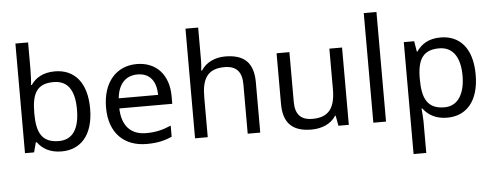

<svg xmlns="http://www.w3.org/2000/svg" viewBox="-59 -923 3406 1326"><g transform="rotate(-5 1644.0 -260.0)"><path d="M173 -575V-760H85V0H148L166 -68H173C203 -25 255 10 339 10C471 10 560 -84 560 -268C560 -452 472 -545 339 -545C255 -545 203 -510 173 -465H168C170 -487 173 -530 173 -575ZM324 -472C422 -472 469 -404 469 -269C469 -136 422 -63 326 -63C208 -63 173 -135 173 -267V-271C173 -408 210 -472 324 -472Z M907 -546C765 -546 670 -440 670 -264C670 -85 775 10 928 10C1001 10 1049 -1 1104 -25V-102C1048 -78 1000 -65 932 -65C825 -65 764 -130 761 -251H1128V-304C1128 -450 1044 -546 907 -546ZM906 -474C995 -474 1035 -412 1036 -321H763C772 -417 822 -474 906 -474Z M1352 -537V-760H1264V0H1352V-277C1352 -402 1389 -472 1509 -472C1591 -472 1629 -429 1629 -343V0H1716V-349C1716 -486 1650 -545 1520 -545C1451 -545 1387 -517 1353 -462H1347C1350 -483 1352 -511 1352 -537Z M2330 -536H2242V-257C2242 -132 2203 -63 2084 -63C2003 -63 1965 -105 1965 -191V-536H1876V-185C1876 -49 1942 10 2071 10C2140 10 2206 -15 2241 -71H2245L2258 0H2330Z M2588 0V-760H2500V0Z M3013 -546C2926 -546 2878 -509 2846 -463H2842L2830 -536H2758V240H2846V20C2846 -5 2842 -45 2840 -68H2846C2877 -26 2929 10 3012 10C3145 10 3233 -86 3233 -269C3233 -454 3145 -546 3013 -546ZM2997 -472C3096 -472 3142 -392 3142 -270C3142 -150 3096 -63 2999 -63C2882 -63 2846 -137 2846 -269V-286C2848 -411 2888 -472 2997 -472Z"/></g></svg>

Font: Noto Sans Miao
Style: Regular
Weight: 400
Designer: Monotype Design Team
Foundry: Monotype Imaging Inc.
Version: Version 2.003